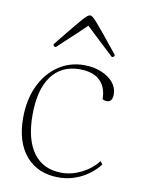

<svg xmlns="http://www.w3.org/2000/svg" viewBox="-79 -723 588 791"><g transform="rotate(10 215.0 -328.0)"><path d="M221 12Q134 12 84.5 -45.5Q35 -103 35 -204Q35 -280 62 -338Q89 -396 137 -429Q185 -462 246 -462Q285 -462 317 -449Q349 -436 367.5 -414Q386 -392 386 -364Q386 -332 362 -332Q352 -332 344 -337Q344 -387 315 -414.5Q286 -442 231 -442Q154 -442 112.5 -385.5Q71 -329 71 -224Q71 -120 112 -64.5Q153 -9 230 -9Q272 -9 313 -29.5Q354 -50 380 -84L390 -72Q360 -33 315.5 -10.5Q271 12 221 12ZM234 -668Q238 -668 244 -664Q250 -660 262 -646.5Q274 -633 298 -604Q322 -575 362 -525Q362 -515 351 -515Q304 -559 276 -585Q248 -611 234 -625Q220 -611 192 -585Q164 -559 117 -515Q106 -515 106 -525Q146 -575 170 -604Q194 -633 206 -646.5Q218 -660 224 -664Q230 -668 234 -668Z"/></g></svg>

Font: Petrona Thin
Style: Regular
Weight: 100
Designer: Ringo R. Seeber
Foundry: Ringo R. Seeber
Version: Version 2.001; ttfautohint (v1.8.3)